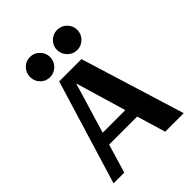

<svg xmlns="http://www.w3.org/2000/svg" viewBox="-168 -630 711 711"><g transform="rotate(-45 187.5 -275.0)"><path d="M116.1 -444Q137.9 -444 153.5 -459.5Q169 -475.1 169 -496.9Q169 -518.7 153.5 -534.3Q137.9 -549.8 116.1 -549.8Q94.3 -549.8 79.2 -534.3Q64.1 -518.7 64.1 -496.9Q64.1 -475.1 79.2 -459.5Q94.3 -444 116.1 -444ZM258.5 -444Q280.2 -444 295.8 -459.5Q311.4 -475.1 311.4 -496.9Q311.4 -518.7 295.8 -534.3Q280.2 -549.8 258.5 -549.8Q236.7 -549.8 221.1 -534.3Q205.5 -518.7 205.5 -497.3Q205.5 -476 221.1 -460Q236.7 -444 258.5 -444ZM241.1 -113 274.9 0H371.9L245.6 -409.3H129L4.4 0H60.5L94.3 -113ZM226.9 -161H108.5L168.1 -359.4Z"/></g></svg>

Font: Gidugu
Style: Regular
Weight: 400
Designer: Purushoth Kumar Guthula
Foundry: Silicon Andhra, USA.
Version: Version 1.0.5; ttfautohint (v1.2.25-373a) -l 7 -r 28 -G 50 -